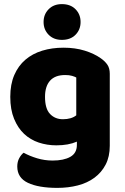

<svg xmlns="http://www.w3.org/2000/svg" viewBox="-20 -733 607 934"><path d="M289 -501Q346 -501 392.5 -486.5Q439 -472 471 -449Q491 -435 502.5 -418Q514 -401 514 -374V-24Q514 29 494 67.5Q474 106 439.5 131.5Q405 157 358.5 169Q312 181 259 181Q168 181 116 156.5Q64 132 64 77Q64 54 73.5 36.5Q83 19 95 10Q124 26 160.5 37Q197 48 236 48Q290 48 322 30Q354 12 354 -28V-44Q313 -26 254 -26Q209 -26 168.5 -39.5Q128 -53 97.5 -81.5Q67 -110 48.5 -155Q30 -200 30 -262Q30 -323 49.5 -368Q69 -413 103.5 -442.5Q138 -472 185.5 -486.5Q233 -501 289 -501ZM351 -356Q344 -360 330.5 -364Q317 -368 297 -368Q248 -368 223.5 -340.5Q199 -313 199 -262Q199 -204 223.5 -178.5Q248 -153 286 -153Q327 -153 351 -172ZM192 -626Q192 -663 216.5 -688Q241 -713 281 -713Q323 -713 347.5 -688Q372 -663 372 -626Q372 -589 347.5 -564Q323 -539 281 -539Q241 -539 216.5 -564Q192 -589 192 -626Z"/></svg>

Font: Baloo Bhaina
Style: Regular
Weight: 400
Designer: Manish Minz, Shuchita Grover and Ek Type
Foundry: Ek Type
Version: Version 1.443;PS 1.000;hotconv 16.6.51;makeotf.lib2.5.65220;